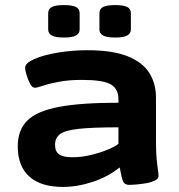

<svg xmlns="http://www.w3.org/2000/svg" viewBox="-20 -729 705 757"><path d="M228 8Q141 8 95.5 -33Q50 -74 50 -152Q50 -216 87.5 -253.5Q125 -291 212 -307.5Q299 -324 447 -324V-337Q447 -380 415.5 -397Q384 -414 304 -414Q251 -414 212 -406.5Q173 -399 149.5 -391Q126 -383 117 -383Q107 -383 98.5 -399Q90 -415 84.5 -434Q79 -453 79 -462Q79 -480 115 -496Q151 -512 207.5 -521.5Q264 -531 325 -531Q424 -531 483.5 -507Q543 -483 569 -441Q595 -399 595 -344V-174Q595 -130 597.5 -103.5Q600 -77 602.5 -61.5Q605 -46 605 -35Q605 -24 590.5 -17Q576 -10 555.5 -6.5Q535 -3 516.5 -1.5Q498 0 490 0Q471 0 465 -14.5Q459 -29 452 -69Q406 -32 345.5 -12Q285 8 228 8ZM264 -109Q303 -109 341 -118.5Q379 -128 408 -140.5Q437 -153 447 -162V-227Q344 -227 290 -221Q236 -215 216.5 -200Q197 -185 197 -158Q197 -132 213 -120.5Q229 -109 264 -109ZM434 -581Q401 -581 386.5 -589Q372 -597 372 -613V-677Q372 -694 386.5 -701.5Q401 -709 434 -709Q467 -709 481.5 -701.5Q496 -694 496 -677V-613Q496 -597 481.5 -589Q467 -581 434 -581ZM232 -581Q199 -581 184.5 -589Q170 -597 170 -613V-677Q170 -694 184.5 -701.5Q199 -709 232 -709Q265 -709 279.5 -701.5Q294 -694 294 -677V-613Q294 -597 279.5 -589Q265 -581 232 -581Z"/></svg>

Font: Asap Expanded
Style: Bold
Weight: 700
Width: 7
Designer: Pablo Cosgaya
Foundry: Omnibus-Type
Version: Version 3.001; ttfautohint (v1.8.4.7-5d5b)